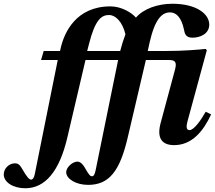

<svg xmlns="http://www.w3.org/2000/svg" viewBox="-114 -762 1146 1024"><path d="M-94 168C-94 210 -44 242 21 242C127 242 203 151 245 -28L342 -442H516L396 146C391 170 385 178 377 178C367 178 361 172 337 130C328 115 315 100 299 100C271 100 239 132 239 156C239 192 291 224 356 224C468 224 525 151 567 -28L664 -442H785C819 -442 830 -433 820 -393L743 -107C722 -30 745 12 815 12C911 12 972 -65 1012 -152L983 -166C958 -121 920 -68 897 -68C878 -68 879 -89 886 -115L989 -494L983 -501C940 -497 868 -490 768 -490H674L684 -536C713 -663 751 -696 793 -696C827 -696 854 -667 867 -605C871 -586 874 -561 912 -561C953 -561 1002 -581 1002 -631C1002 -688 933 -742 806 -742C728 -742 652 -716 611 -668C589 -694 534 -728 475 -728C290 -728 229 -586 211 -511L206 -490H119L105 -442H194L71 169C67 187 60 196 52 196C42 196 29 182 5 140C-4 125 -12 109 -34 109C-66 109 -94 137 -94 168ZM351 -490 361 -529C394 -659 428 -682 468 -682C501 -682 539 -647 555 -579C544 -550 535 -521 527 -490Z"/></svg>

Font: Heuristica
Style: Bold Italic
Weight: 700
Italic angle: -13°
Version: Version 1.0.1